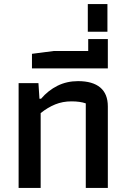

<svg xmlns="http://www.w3.org/2000/svg" viewBox="-20 -929 623 949"><path d="M72 -518H170L175 -441H183Q218 -482 264 -505Q310 -528 366 -528Q438 -528 475.5 -496.5Q513 -465 513 -403V0H404V-418Q376 -428 333 -428Q290 -428 253 -413Q216 -398 181 -370V0H72Z M138 -663 246 -677H416V-736H513V-591H138Z M414 -909H511V-772H414Z"/></svg>

Font: Athiti SemiBold
Style: Regular
Weight: 600
Designer: CadsonDemak Team
Foundry: CadsonDemak
Version: Version 1.033